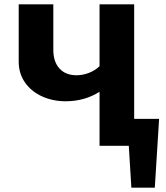

<svg xmlns="http://www.w3.org/2000/svg" viewBox="-20 -678 771 893"><path d="M720 -125 700 195H591L579 0H443V-251Q373 -207 285 -207Q226 -207 176 -229.5Q126 -252 96.5 -294Q67 -336 67 -391V-658H228V-446Q228 -391 256.5 -359.5Q285 -328 336 -328Q365 -328 393.5 -339Q422 -350 443 -370V-658H604V-125Z"/></svg>

Font: Ysabeau Ultrabold
Style: Regular
Weight: 800
Designer: Christian Thalmann (Catharsis Fonts)
Version: Version 0.003